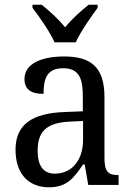

<svg xmlns="http://www.w3.org/2000/svg" viewBox="-20 -786 563 816"><path d="M212 -606H302C322 -651 367 -715 395 -753V-766H357C323 -739 284 -704 257 -670C229 -704 191 -739 157 -766H118V-753C147 -715 192 -651 212 -606ZM188 10C265 10 294 -30 333 -87H340L355 0H484V-42H481C439 -42 424 -58 424 -114V-373C424 -500 367 -546 253 -546C157 -546 84 -516 84 -450C84 -406 112 -387 165 -387C165 -451 179 -496 248 -496C321 -496 332 -446 332 -373V-313L256 -310C115 -305 46 -256 46 -150C46 -41 107 10 188 10ZM213 -48C163 -48 140 -83 140 -145C140 -223 173 -264 275 -269L333 -272V-191C333 -106 286 -48 213 -48Z"/></svg>

Font: Noto Serif Bengali SemiCondensed
Style: Regular
Weight: 400
Width: 4
Designer: Juan Bruce, Universal Thirst, Indian Type Foundry and the Monotype Design Team.
Foundry: Monotype Imaging Inc.
Version: Version 2.003